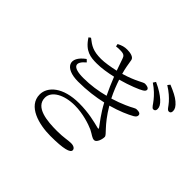

<svg xmlns="http://www.w3.org/2000/svg" viewBox="-190 -1076 1380 1380"><g transform="rotate(45 500.0 -386.5)"><path d="M812 -660C834 -634 844 -609 859 -609C872 -609 880 -617 880 -633C880 -653 870 -671 845 -694C821 -716 785 -740 734 -763L721 -743C763 -715 792 -685 812 -660ZM900 -727C923 -702 932 -677 949 -677C962 -677 969 -685 969 -701C969 -721 959 -739 931 -763C908 -783 871 -802 821 -822L807 -804C853 -775 877 -752 900 -727ZM668 -233C620 -245 548 -264 453 -264C286 -264 206 -186 206 -108C206 10 354 49 472 49C606 49 658 33 658 8C658 -8 641 -20 614 -20C578 -20 551 -10 480 -10C382 -10 249 -20 249 -118C249 -185 333 -231 441 -231C524 -231 604 -204 642 -187C678 -169 693 -152 715 -152C738 -152 753 -196 753 -222C753 -245 695 -273 617 -405C696 -427 757 -454 794 -475C811 -485 815 -494 815 -504C815 -520 799 -526 777 -525C759 -525 751 -513 697 -490C667 -477 631 -463 591 -451C566 -500 548 -548 535 -587C619 -610 690 -640 709 -652C723 -660 729 -668 729 -677C728 -693 706 -698 687 -698C670 -698 630 -664 521 -632C509 -672 503 -713 497 -749C492 -774 454 -781 423 -781C396 -781 375 -775 346 -760L350 -740C365 -742 381 -743 398 -742C429 -741 439 -731 446 -709L477 -620C428 -609 373 -600 338 -600C257 -600 226 -620 179 -657L164 -646C219 -560 276 -555 339 -555C387 -555 442 -564 494 -576C513 -528 533 -482 553 -441C489 -424 418 -413 345 -413C230 -413 217 -455 283 -510L265 -527C160 -452 195 -368 336 -368C425 -368 506 -379 575 -395C615 -320 658 -267 676 -242C682 -232 682 -229 668 -233Z"/></g></svg>

Font: Kiri Minchoo Light
Style: Regular
Weight: 300
Designer: Ryoko NISHIZUKA 西塚涼子 (kana & ideographs); Frank Grießhammer (Latin, Greek & Cyrillic);
akenotsuki.com/eyeben/fonts/ (U+
Foundry: Adobe
akenotsuki.com/eyeben/fonts/
Version: Version 4.002;hotconv 1.0.119;makeotfexe 2.5.65604